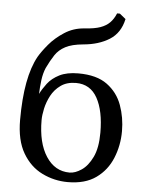

<svg xmlns="http://www.w3.org/2000/svg" viewBox="-53 -783 633 836"><g transform="rotate(5 263.0 -365.0)"><path d="M44.4 -241.7Q44.4 -428.2 96.2 -521.5Q110.4 -545.9 136.7 -577.4Q163.1 -608.9 201.9 -634Q240.7 -659.2 288.1 -662.6Q333 -665.5 358.2 -674.6Q383.3 -683.6 398.9 -699.5Q414.6 -715.3 424.8 -740.2H437L463.4 -718.8Q450.2 -657.2 403.6 -627.9Q356.9 -598.6 289.6 -592.8Q240.7 -588.4 212.4 -573.5Q184.1 -558.6 168 -534.2Q151.9 -509.8 135.7 -476.1Q125.5 -452.1 121.6 -422.1Q117.7 -392.1 116.7 -361.3Q127.4 -383.3 146.2 -408Q165 -432.6 197.5 -449Q230 -465.3 279.8 -465.3Q360.4 -465.3 406.2 -431.4Q452.1 -397.5 471.4 -344Q490.7 -290.5 490.7 -231Q490.7 -168.9 468 -113.3Q445.3 -57.6 397.7 -23.7Q350.1 10.3 274.4 10.3Q215.3 10.3 162.4 -15.6Q109.4 -41.5 76.9 -97.2Q44.4 -152.8 44.4 -241.7ZM273.4 -422.9Q233.4 -422.9 206.8 -403.8Q180.2 -384.8 165.3 -356.7Q150.4 -328.6 144 -299.3Q137.7 -270 137.7 -249Q137.7 -149.4 176 -90.6Q214.4 -31.7 278.8 -31.7Q303.2 -31.7 330.8 -50.3Q358.4 -68.8 377.9 -109.1Q397.5 -149.4 397.5 -216.3Q397.5 -311.5 366.7 -367.2Q335.9 -422.9 273.4 -422.9Z"/></g></svg>

Font: Kurinto Seri
Style: Regular
Weight: 400
Designer: Kurinto was developed by Clint Goss from a range of fonts that are compatible with the SIL Open Font License Version 1.1
Foundry: Clinton F. Goss
Version: Version 2.196; July 25, 2020